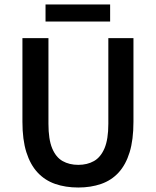

<svg xmlns="http://www.w3.org/2000/svg" viewBox="-20 -824 695 856"><path d="M329 12Q272 12 226 -4Q180 -20 147.5 -55Q115 -90 97.5 -145.5Q80 -201 80 -281V-654H196V-272Q196 -203 212.5 -163Q229 -123 259 -106Q289 -89 329 -89Q369 -89 399 -106Q429 -123 446 -163Q463 -203 463 -272V-654H575V-281Q575 -201 558 -145.5Q541 -90 509 -55Q477 -20 431 -4Q385 12 329 12ZM183 -728V-804H471V-728Z"/></svg>

Font: Mada SemiBold
Style: Regular
Weight: 600
Designer: Khaled Hosny
Version: Version 1.5